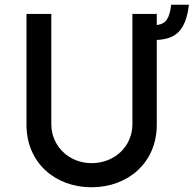

<svg xmlns="http://www.w3.org/2000/svg" viewBox="-20 -784 819 812"><path d="M197 -259V-725H92V-256C92 -96 213 8 367 8C521 8 643 -96 643 -256V-615C718 -619 765 -648 779 -764H704C697 -706 682 -683 643 -678V-725H540V-259C540 -166 466 -94 367 -94C272 -94 197 -166 197 -259Z"/></svg>

Font: Reem Kufi
Style: Regular
Weight: 400
Designer: Khaled Hosny
Version: Version 0.007